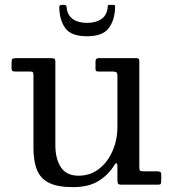

<svg xmlns="http://www.w3.org/2000/svg" viewBox="-20 -759 712 789"><path d="M117.5 -151C117.5 -115.3 122.2 -85.6 131.5 -61.8C140.8 -37.9 157.2 -20 180.8 -8C204.2 4 237.2 10 279.5 10C323.2 10 358.6 1.4 385.8 -15.8C412.9 -32.9 434.5 -54.8 450.5 -81.5C454.2 -87.5 457.1 -89.5 459.2 -87.5C461.4 -85.5 462.5 -82.8 462.5 -79.5V-19C462.5 -11.3 463.5 -6.2 465.5 -3.8C467.5 -1.2 472.2 0 479.5 0H628.5C635.2 0 639.2 -1.2 640.5 -3.5C641.8 -5.8 642.5 -10.3 642.5 -17V-43C642.5 -48.3 640.8 -51.7 637.5 -53C634.2 -54.3 630.2 -55 625.5 -55H569.5C561.8 -55 557.1 -56 555.2 -58C553.4 -60 552.5 -64.7 552.5 -72V-505C552.5 -510.7 551.8 -514.6 550.5 -516.8C549.2 -518.9 545.8 -520 540.5 -520H384.5C376.5 -520 372.5 -515.3 372.5 -506V-474.5C372.5 -470.2 373.8 -467.5 376.2 -466.5C378.8 -465.5 382.2 -465 386.5 -465H441.5C448.8 -465 454.2 -464.2 457.5 -462.5C460.8 -460.8 462.5 -456 462.5 -448V-237C462.5 -202.7 456 -170.2 443 -139.8C430 -109.2 411.5 -84.5 387.5 -65.5C363.5 -46.5 335.2 -37 302.5 -37C269.5 -37 245.4 -48.6 230.2 -71.8C215.1 -94.9 207.5 -125 207.5 -162V-504.5C207.5 -511.8 206.2 -516.2 203.8 -517.8C201.2 -519.2 196.2 -520 188.5 -520H45.5C38.2 -520 33.3 -518.9 31 -516.8C28.7 -514.6 27.5 -509.7 27.5 -502V-479C27.5 -472.3 28.8 -468.3 31.5 -467C34.2 -465.7 38.8 -465 45.5 -465H104.5C110.5 -465 114.2 -463.8 115.5 -461.5C116.8 -459.2 117.5 -454.8 117.5 -448.5ZM337.5 -610C379.8 -610 409.3 -620.8 426 -642.2C442.7 -663.8 451.7 -692 453 -727C453.3 -732 453.1 -735.2 452.2 -736.8C451.4 -738.2 448.3 -739 443 -739H432C426 -739 423 -737.8 423 -735.2C423 -732.8 422.7 -729.2 422 -724.5C419 -704.2 409.9 -689.2 394.8 -679.5C379.6 -669.8 360.5 -665 337.5 -665C313.2 -665 293.5 -670.4 278.5 -681.2C263.5 -692.1 255.2 -708.7 253.5 -731C253.2 -736.3 250.2 -739 244.5 -739H235C227.3 -739 223.5 -735.8 223.5 -729.5C224.2 -693.5 232.6 -664.6 248.8 -642.8C264.9 -620.9 294.5 -610 337.5 -610Z"/></svg>

Font: Besley*
Style: Regular
Weight: 400
Designer: Owen Earl
Foundry: indestructible type*
Version: Version 3.000; ttfautohint (v1.8.3)